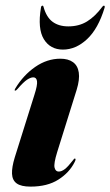

<svg xmlns="http://www.w3.org/2000/svg" viewBox="-20 -666 399 695"><path d="M192.5 -45Q181 -45 177.5 -59.2Q174 -73.5 187 -115.5L257.5 -341Q269 -378.5 265.2 -403.5Q261.5 -428.5 244.2 -441Q227 -453.5 198.5 -453.5Q150.5 -453.5 107.5 -423.8Q64.5 -394 35.5 -346Q33.5 -342.5 33 -340.5Q32.5 -338.5 34.5 -338Q37 -338 38.5 -339.2Q40 -340.5 43 -343.5Q65 -369 78 -377.5Q91 -386 100.5 -386Q112 -386 114 -372Q116 -358 104.5 -322.5L33.5 -96.5Q22.5 -60.5 23.5 -37Q24.5 -13.5 40.5 -2Q56.5 9.5 90.5 9.5Q151.5 9.5 191.2 -15.8Q231 -41 250 -79Q253.5 -85.5 253.5 -88.8Q253.5 -92 251.5 -92Q249.5 -92.5 248.2 -91Q247 -89.5 243 -84.5Q226 -62.5 214.5 -53.8Q203 -45 192.5 -45ZM227.2 -570.5Q266.3 -570.5 295.3 -588.5Q324.4 -606.5 350 -641Q353.2 -645.5 355.9 -645.5Q358.1 -645.5 358.8 -643.8Q359.5 -642 358.6 -638Q335.6 -562 295.1 -524.2Q254.6 -486.5 207.8 -486.5Q161.9 -486.5 138.7 -524.2Q115.6 -562 128.2 -638Q128.6 -642 130.2 -643.8Q131.8 -645.5 134 -645.5Q136.7 -645.5 137.6 -641Q148 -603.5 170.5 -587Q193 -570.5 227.2 -570.5Z"/></svg>

Font: Fraunces 120pt
Style: Bold Italic
Weight: 700
Italic angle: -16°
Version: Version 1.000;[b76b70a41]